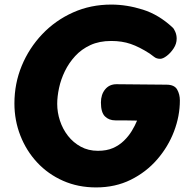

<svg xmlns="http://www.w3.org/2000/svg" viewBox="-20 -800 858 839"><path d="M734 -680Q740 -675 746 -661Q752 -647 752 -631Q752 -609 739 -589Q726 -569 709 -556Q692 -543 680 -543Q664 -543 653.5 -551.5Q643 -560 634 -566Q589 -595 551 -608Q513 -621 466 -621Q414 -621 375 -603Q336 -585 308.5 -555Q281 -525 263.5 -489Q246 -453 238 -415.5Q230 -378 230 -346Q230 -309 242 -272.5Q254 -236 277 -206.5Q300 -177 333 -159Q366 -141 408 -141Q446 -141 473.5 -153Q501 -165 521.5 -185Q542 -205 556 -228Q570 -251 579 -273Q565 -273 550.5 -273.5Q536 -274 519.5 -274Q503 -274 484 -274Q456 -274 438.5 -291.5Q421 -309 421 -352Q421 -387 439.5 -409.5Q458 -432 489 -432Q538 -432 597.5 -431Q657 -430 707 -430Q742 -430 754 -409Q766 -388 766 -361Q766 -293 740.5 -226Q715 -159 667 -103.5Q619 -48 551.5 -14.5Q484 19 400 19Q321 19 255.5 -10Q190 -39 142.5 -90Q95 -141 69 -207.5Q43 -274 43 -348Q43 -435 75 -512.5Q107 -590 164.5 -650.5Q222 -711 299 -745.5Q376 -780 466 -780Q534 -780 604 -758Q674 -736 734 -680Z"/></svg>

Font: Playpen Sans ExtraBold
Style: Regular
Weight: 800
Designer: Laura Meseguer, Veronika Burian, José Scaglione
Foundry: TypeTogether
Version: Version 1.001